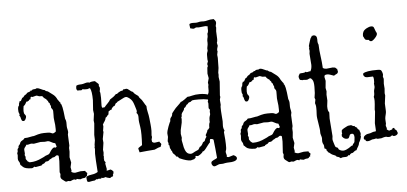

<svg xmlns="http://www.w3.org/2000/svg" viewBox="-55 -961 2348 1108"><g transform="rotate(-5 1118.5 -407.5)"><path d="M85.9 -255.9 117.2 -261.7Q125 -261.7 127.4 -263.2Q129.9 -264.6 148.4 -269.5Q167 -274.4 183.6 -274.4H207Q218.8 -274.4 224.6 -271Q230.5 -267.6 235.4 -267.6Q240.2 -267.6 252 -276.4Q252.9 -280.3 252.9 -284.2V-293Q252.9 -317.4 249.5 -336.4Q246.1 -355.5 247.6 -377.9Q249 -400.4 244.6 -405.8Q240.2 -411.1 238.3 -414.6Q236.3 -418 237.3 -421.9Q238.3 -425.8 234.9 -431.2Q231.4 -436.5 231.9 -439Q232.4 -441.4 231 -443.4Q229.5 -445.3 228 -445.8Q226.6 -446.3 225.1 -448.2Q223.6 -450.2 224.1 -451.2Q224.6 -452.1 223.1 -455.1Q221.7 -458 218.3 -460.4Q214.8 -462.9 213.9 -467.8Q201.2 -473.6 192.4 -487.3Q187.5 -488.3 182.1 -487.8Q176.8 -487.3 172.4 -488.8Q168 -490.2 165 -491.7Q162.1 -493.2 158.2 -493.2L135.7 -487.3Q134.8 -487.3 128.9 -489.3Q124 -488.3 124 -482.9Q124 -477.5 122.1 -474.6Q113.3 -474.6 113.3 -467.8Q108.4 -467.8 106.4 -464.8Q104.5 -461.9 98.6 -463.9Q94.7 -457 90.8 -450.2Q86.9 -443.4 80.1 -439.5Q77.1 -423.8 77.1 -410.2Q77.1 -396.5 83 -390.6Q88.9 -384.8 88.9 -378.4Q88.9 -372.1 84 -362.8Q79.1 -353.5 72.3 -353.5Q65.4 -353.5 63 -357.4Q60.5 -361.3 59.1 -366.2Q57.6 -371.1 56.6 -376.5Q55.7 -381.8 49.8 -387.7Q52.7 -387.7 52.7 -392.6Q52.7 -397.5 49.8 -401.4Q46.9 -405.3 46.9 -422.9Q46.9 -440.4 54.7 -445.3Q53.7 -445.3 53.7 -447.3L55.7 -456.1Q54.7 -456.1 54.7 -458L58.6 -463.9L57.6 -465.8Q58.6 -469.7 62 -469.2Q65.4 -468.8 67.4 -471.2Q69.3 -473.6 76.2 -487.3Q83 -489.3 85.4 -493.7Q87.9 -498 92.8 -502Q100.6 -504.9 103.5 -509.3Q106.4 -513.7 110.8 -515.6Q115.2 -517.6 120.6 -518.6Q126 -519.5 127.9 -525.4L130.9 -524.4Q135.7 -524.4 137.7 -527.8Q139.6 -531.2 148.9 -531.2Q158.2 -531.2 159.2 -533.2Q160.2 -535.2 167 -535.2Q173.8 -535.2 188 -528.3Q202.1 -521.5 205.1 -521.5H208Q214.8 -513.7 226.6 -511.7Q240.2 -501 253.4 -491.7Q266.6 -482.4 274.4 -467.8Q276.4 -465.8 275.9 -464.8Q275.4 -463.9 278.3 -460.4Q281.2 -457 284.2 -452.1Q287.1 -447.3 290 -443.8Q293 -440.4 293.5 -440.9Q293.9 -441.4 293.9 -433.6L294.9 -432.6L297.9 -430.7Q303.7 -416 307.6 -385.7Q311.5 -355.5 311.5 -351.1Q311.5 -346.7 313 -344.2Q314.5 -341.8 316.4 -334.5Q318.4 -327.1 317.9 -314Q317.4 -300.8 318.8 -292.5Q320.3 -284.2 321.8 -278.8Q323.2 -273.4 323.2 -267.6L320.3 -252.9L323.2 -189.5L320.3 -175.8L321.3 -154.3L318.4 -122.1L325.2 -90.8L319.3 -64.5L323.2 -43.9Q323.2 -40 320.3 -38.1Q330.1 -30.3 343.8 -30.3L374 -36.1H401.4Q403.3 -34.2 403.3 -32.2Q403.3 -30.3 405.8 -28.3Q408.2 -26.4 410.2 -25.4Q412.1 -24.4 412.1 -20.5Q412.1 -16.6 410.2 -14.2Q408.2 -11.7 410.2 -6.8Q404.3 -5.9 402.8 -2.4Q401.4 1 397.9 2.9Q394.5 4.9 387.7 4.9Q380.9 4.9 371.1 9.8Q367.2 8.8 361.3 8.8L349.6 5.9Q347.7 5.9 347.2 8.3Q346.7 10.7 343.8 10.7L335.9 7.8Q328.1 7.8 320.8 11.7Q313.5 15.6 309.6 15.6Q305.7 15.6 299.8 13.7L287.1 16.6Q284.2 16.6 279.3 12.7Q274.4 8.8 265.1 2Q255.9 -4.9 255.9 -16.6L257.8 -30.3L253.9 -41L257.8 -105.5L256.8 -132.8Q256.8 -139.6 246.1 -139.6Q243.2 -139.6 239.7 -136.7Q236.3 -133.8 232.9 -131.8Q229.5 -129.9 226.1 -129.9Q222.7 -129.9 218.8 -127.9Q214.8 -126 212.4 -123.5Q210 -121.1 204.1 -120.1Q196.3 -109.4 183.6 -109.4H180.7Q177.7 -108.4 175.8 -105.5Q173.8 -102.5 170.4 -100.1Q167 -97.7 161.6 -96.2Q156.2 -94.7 153.3 -88.9L120.1 -83Q115.2 -83 111.3 -85.9Q103.5 -78.1 95.7 -78.1Q56.6 -78.1 43.9 -91.8Q39.1 -97.7 32.2 -102.5L29.3 -116.2Q27.3 -121.1 24.9 -124Q22.5 -127 21 -132.8Q19.5 -138.7 20.5 -146Q21.5 -153.3 21.5 -160.2L19.5 -170.9L23.4 -181.6V-191.4Q23.4 -195.3 25.4 -197.3Q27.3 -199.2 29.3 -202.1Q31.2 -205.1 30.3 -208.5Q29.3 -211.9 35.2 -217.8Q41 -223.6 41 -226.1Q41 -228.5 44.4 -233.9Q47.9 -239.3 56.2 -243.2Q64.5 -247.1 69.3 -254.9Q78.1 -255.9 85.9 -255.9ZM235.4 -186.5 243.2 -184.6Q245.1 -184.6 246.6 -187Q248 -189.5 250 -189.5L243.2 -210Q231.4 -211.9 220.2 -218.8Q209 -225.6 202.1 -225.6L184.6 -223.6L159.2 -224.6L120.1 -217.8L107.4 -219.7Q99.6 -219.7 91.8 -216.8Q84 -213.9 76.2 -215.8Q74.2 -210 67.4 -202.1Q60.5 -194.3 62 -183.6Q63.5 -172.9 63.5 -166L61.5 -157.2Q61.5 -155.3 63 -153.3Q64.5 -151.4 65.4 -148.9Q66.4 -146.5 65.9 -143.6Q65.4 -140.6 65.4 -136.7Q65.4 -132.8 69.8 -127.9Q74.2 -123 76.2 -118.2L77.1 -119.1Q79.1 -119.1 80.6 -116.2Q82 -113.3 89.8 -113.3Q123 -113.3 158.2 -130.9L170.9 -136.7Q180.7 -143.6 191.9 -146.5Q203.1 -149.4 207 -157.2Q222.7 -183.6 234.4 -186.5Z M852.5 -150.4 846.7 -135.7Q835 -134.8 811.5 -123Q790 -121.1 768.1 -119.6Q746.1 -118.2 723.6 -115.2L717.8 -137.7Q718.8 -141.6 729 -147.5Q739.3 -153.3 741.2 -155.3Q743.2 -186.5 743.2 -214.4Q743.2 -242.2 740.2 -260.7Q737.3 -279.3 735.8 -289.6Q734.4 -299.8 734.9 -317.4Q735.4 -335 725.6 -342.8L728.5 -353.5Q728.5 -356.4 726.1 -363.8Q723.6 -371.1 718.8 -387.7Q713.9 -404.3 708 -414.1Q702.1 -423.8 690.9 -432.1Q679.7 -440.4 672.4 -440.4Q665 -440.4 650.9 -432.1Q636.7 -423.8 628.4 -420.4Q620.1 -417 620.1 -415.5Q620.1 -414.1 618.7 -412.6Q617.2 -411.1 615.7 -411.6Q614.3 -412.1 611.8 -409.7Q609.4 -407.2 607.4 -402.3Q605.5 -397.5 603.5 -395.5Q601.6 -393.6 600.1 -394Q598.6 -394.5 596.7 -392.6Q594.7 -390.6 591.3 -387.7Q587.9 -384.8 585.9 -381.8Q585.9 -375 583 -375Q580.1 -375 577.1 -373.5Q574.2 -372.1 571.8 -369.6Q569.3 -367.2 565.4 -365.2V-361.3Q565.4 -357.4 563.5 -348.6Q557.6 -344.7 554.7 -339.4Q551.8 -334 545.9 -332Q543.9 -319.3 537.6 -311Q531.2 -302.7 526.4 -292Q528.3 -289.1 528.3 -282.2L524.4 -256.8L526.4 -251L518.6 -210L520.5 -188.5L514.6 -148.4L516.6 -131.8L514.6 -113.3L516.6 -107.4L514.6 -99.6V-97.7Q517.6 -96.7 516.6 -96.2Q515.6 -95.7 515.6 -89.4Q515.6 -83 523.4 -75.2Q520.5 -69.3 520.5 -67.4L526.4 -37.1Q526.4 -30.3 524.4 -27.3Q526.4 -26.4 528.3 -26.4L547.9 -31.2Q555.7 -28.3 563.5 -18.6V-13.7Q563.5 -4.9 558.6 -2Q560.5 0 560.5 2Q560.5 3.9 558.6 5.9Q556.6 7.8 556.6 11.7L554.7 10.7Q549.8 10.7 546.4 14.2Q543 17.6 539.6 17.6Q536.1 17.6 525.9 14.2Q515.6 10.7 514.6 9.8Q506.8 13.7 500.5 13.7Q494.1 13.7 494.1 12.2Q494.1 10.7 492.2 11.7L490.2 15.6Q485.4 17.6 480.5 16.6Q475.6 15.6 472.2 16.6Q468.8 17.6 468.8 18.6Q468.8 19.5 467.8 18.6Q466.8 17.6 463.4 17.6Q460 17.6 456.1 21.5Q452.1 25.4 439.5 25.4L418.9 29.3Q412.1 29.3 409.2 27.3Q405.3 18.6 405.3 5.9V-2Q420.9 -9.8 439 -11.7Q457 -13.7 472.7 -23.4Q466.8 -102.5 466.8 -129.9L468.8 -159.2Q468.8 -161.1 467.8 -161.1Q466.8 -161.1 466.8 -163.1L468.8 -172.9V-182.6Q468.8 -183.6 472.7 -207L471.7 -238.3L477.5 -304.7L475.6 -322.3L480.5 -359.4L477.5 -381.8L481.4 -438.5Q481.4 -491.2 470.7 -508.8H467.8L455.1 -504.9H438.5L427.7 -506.8Q425.8 -506.8 425.3 -505.4Q424.8 -503.9 422.4 -502.4Q419.9 -501 415 -501.5Q410.2 -502 405.8 -502Q401.4 -502 398.4 -501Q391.6 -506.8 391.6 -514.6Q391.6 -522.5 393.6 -530.3Q402.3 -535.2 413.6 -535.2Q424.8 -535.2 433.1 -537.1Q441.4 -539.1 446.8 -541Q452.1 -543 459.5 -543Q466.8 -543 470.7 -541Q478.5 -546.9 502.9 -546.9Q506.8 -542 515.1 -535.6Q523.4 -529.3 523.4 -524.4L522.5 -516.6Q527.3 -510.7 527.3 -506.8V-501Q527.3 -490.2 524.4 -487.3Q529.3 -480.5 529.3 -447.3L528.3 -403.3Q528.3 -393.6 532.2 -389.6Q535.2 -391.6 539.1 -391.1Q543 -390.6 545.9 -392.6Q551.8 -400.4 564.5 -413.1Q577.1 -425.8 580.1 -433.6Q606.4 -450.2 610.8 -456.1Q615.2 -461.9 617.2 -462.9L621.1 -461.9Q623 -461.9 626.5 -465.3Q629.9 -468.8 632.8 -470.2Q635.7 -471.7 639.2 -473.6Q642.6 -475.6 646 -477.1Q649.4 -478.5 652.3 -478Q655.3 -477.5 657.2 -479.5Q659.2 -481.4 660.2 -483.4Q661.1 -485.4 663.1 -486.3L667 -485.4L677.7 -487.3Q686.5 -487.3 696.3 -478Q706.1 -468.8 715.8 -465.8Q720.7 -457 729 -451.2Q737.3 -445.3 745.1 -439.5Q747.1 -431.6 752.4 -426.8Q757.8 -421.9 763.2 -414.6Q768.6 -407.2 773.9 -397Q779.3 -386.7 786.1 -377.9Q786.1 -360.4 790.5 -342.8Q794.9 -325.2 796.9 -306.6Q798.8 -288.1 800.8 -269.5Q802.7 -251 802.7 -232.4L800.8 -207L802.7 -197.3L798.8 -181.6L800.8 -168.9Q806.6 -163.1 815.4 -163.1L842.8 -167Q844.7 -161.1 848.6 -158.2Q852.5 -155.3 852.5 -150.4Z M1233.4 -43 1261.7 -51.8Q1280.3 -43.9 1280.3 -33.2Q1280.3 -11.7 1220.7 -11.7Q1215.8 -11.7 1210 -10.3Q1204.1 -8.8 1197.8 -7.8Q1191.4 -6.8 1185.1 -7.3Q1178.7 -7.8 1173.3 -6.3Q1168 -4.9 1160.2 -1Q1152.3 2.9 1146.5 2.9Q1140.6 2.9 1135.7 -3.9Q1130.9 -10.7 1130.9 -17.6Q1130.9 -24.4 1135.3 -27.3Q1139.6 -30.3 1145 -33.2Q1150.4 -36.1 1156.7 -38.6Q1163.1 -41 1166 -44.9Q1164.1 -71.3 1161.1 -97.7Q1158.2 -124 1155.3 -150.4Q1150.4 -155.3 1146.5 -155.3Q1142.6 -155.3 1136.7 -156.2Q1132.8 -151.4 1132.8 -136.7Q1128.9 -133.8 1123 -126Q1117.2 -118.2 1105 -102.5Q1092.8 -86.9 1086.9 -88.9Q1084 -81.1 1071.8 -72.8Q1059.6 -64.5 1056.6 -64.5L1044.9 -66.4Q1042 -66.4 1043 -61.5Q1043.9 -56.6 1042 -54.7Q1037.1 -52.7 1035.2 -48.8L1013.7 -43Q990.2 -43 951.2 -60.5Q947.3 -61.5 944.3 -66.9Q941.4 -72.3 936.5 -72.3H932.6Q927.7 -83 919.9 -88.4Q912.1 -93.8 910.2 -108.4Q904.3 -108.4 904.8 -112.8Q905.3 -117.2 903.3 -120.1L900.4 -122.1Q899.4 -125 899.4 -131.3Q899.4 -137.7 898.4 -140.6L894.5 -142.6Q893.6 -144.5 894 -147.9Q894.5 -151.4 894.5 -153.3L890.6 -165L894.5 -189.5L892.6 -209Q892.6 -222.7 902.8 -249.5Q913.1 -276.4 916 -279.3Q915 -293.9 922.4 -301.3Q929.7 -308.6 930.7 -323.2Q936.5 -330.1 941.4 -336.9Q946.3 -343.8 953.6 -351.6Q960.9 -359.4 969.7 -367.2Q978.5 -375 986.3 -384.8Q992.2 -384.8 1008.3 -396.5Q1024.4 -408.2 1026.4 -410.2Q1037.1 -410.2 1054.7 -415Q1072.3 -419.9 1098.6 -419.9Q1125 -419.9 1145.5 -413.1Q1151.4 -423.8 1151.4 -435.5V-458L1153.3 -468.8L1151.4 -481.4L1158.2 -506.8L1153.3 -533.2L1155.3 -564.5Q1155.3 -572.3 1160.2 -577.1Q1157.2 -581.1 1157.2 -586.9Q1157.2 -592.8 1159.7 -597.2Q1162.1 -601.6 1162.1 -603.5L1160.2 -615.2V-640.6Q1160.2 -649.4 1162.1 -653.8Q1164.1 -658.2 1166 -665L1165 -679.7L1168.9 -700.2Q1169.9 -705.1 1169.4 -710.9Q1168.9 -716.8 1168.9 -722.7Q1168.9 -728.5 1170.4 -734.4Q1171.9 -740.2 1172.9 -744.6Q1173.8 -749 1173.3 -752.4Q1172.9 -755.9 1172.9 -760.3Q1172.9 -764.6 1174.3 -766.1Q1175.8 -767.6 1177.2 -774.4Q1178.7 -781.2 1177.7 -789.1Q1176.8 -796.9 1178.7 -804.7Q1170.9 -807.6 1164.1 -807.6L1126 -803.7L1113.3 -804.7Q1108.4 -804.7 1104.5 -801.8Q1100.6 -798.8 1093.8 -798.8L1077.1 -802.7L1074.2 -823.2L1075.2 -828.1Q1083 -833 1093.3 -832.5Q1103.5 -832 1111.3 -832Q1119.1 -832 1124.5 -833.5Q1129.9 -835 1135.7 -835.9Q1141.6 -836.9 1145 -836.4Q1148.4 -835.9 1158.2 -835.9Q1168 -835.9 1181.6 -839.8Q1195.3 -843.8 1210.9 -843.8H1216.8Q1221.7 -836.9 1225.1 -833.5Q1228.5 -830.1 1228.5 -820.3L1224.6 -802.7L1226.6 -793.9L1224.6 -772.5L1226.6 -726.6Q1226.6 -713.9 1222.7 -705.1Q1224.6 -701.2 1224.6 -697.3Q1224.6 -693.4 1226.6 -688.5Q1220.7 -670.9 1220.7 -663.1L1222.7 -657.2L1218.8 -636.7L1220.7 -619.1L1219.7 -560.5L1215.8 -533.2L1216.8 -521.5L1215.8 -508.8L1219.7 -481.4L1213.9 -402.3Q1213.9 -397.5 1215.8 -393.6Q1211.9 -381.8 1211.9 -378.9V-371.1Q1211.9 -366.2 1212.9 -360.4L1213.9 -347.7L1211.9 -336.9Q1211.9 -312.5 1213.9 -291L1216.8 -252L1215.8 -225.6Q1215.8 -210.9 1222.7 -198.2Q1218.8 -190.4 1218.8 -189.5V-186.5Q1223.6 -137.7 1223.6 -120.1V-97.7Q1223.6 -93.8 1222.7 -88.9L1218.8 -76.2Q1218.8 -68.4 1221.7 -60.5Q1224.6 -52.7 1222.7 -44.9Q1228.5 -43 1233.4 -43ZM1148.4 -300.8 1147.5 -311.5Q1147.5 -317.4 1149.4 -323.2Q1148.4 -328.1 1145.5 -330.1Q1142.6 -332 1142.6 -336.9L1143.6 -360.4Q1143.6 -366.2 1140.6 -371.1Q1143.6 -377 1143.6 -380.9L1142.6 -384.8Q1121.1 -389.6 1089.4 -389.6Q1057.6 -389.6 1052.7 -387.7Q1047.9 -385.7 1046.4 -383.8Q1044.9 -381.8 1043 -380.4Q1041 -378.9 1038.1 -378.9Q1035.2 -378.9 1031.7 -377Q1028.3 -375 1025.4 -370.6Q1022.5 -366.2 1017.6 -365.2Q1013.7 -360.4 1011.2 -355Q1008.8 -349.6 1002 -347.7Q1001 -336.9 994.1 -329.1Q987.3 -321.3 985.4 -315.4Q983.4 -309.6 983.9 -307.1Q984.4 -304.7 984.4 -302.7L980.5 -293L982.4 -287.1Q982.4 -265.6 976.1 -244.1Q969.7 -222.7 969.7 -200.2L973.6 -177.7L971.7 -166Q971.7 -161.1 973.1 -156.7Q974.6 -152.3 975.6 -144.5Q979.5 -118.2 985.4 -105.5Q995.1 -81.1 1016.6 -81.1H1019.5Q1026.4 -82 1034.2 -86.9Q1042 -91.8 1051.8 -95.7Q1061.5 -99.6 1063.5 -101.6Q1066.4 -105.5 1068.4 -109.4Q1070.3 -113.3 1072.3 -116.2Q1075.2 -118.2 1076.7 -118.2Q1078.1 -118.2 1083.5 -124.5Q1088.9 -130.9 1092.8 -140.6L1103.5 -147.5Q1107.4 -161.1 1116.2 -171.9Q1112.3 -175.8 1112.3 -181.6Q1114.3 -185.5 1119.1 -193.8Q1124 -202.1 1125 -210Q1129.9 -210.9 1131.8 -214.8Q1133.8 -218.8 1136.7 -220.7Q1136.7 -248 1142.6 -253.9L1141.6 -260.7Q1141.6 -281.2 1145 -288.1Q1148.4 -294.9 1148.4 -300.8Z M1378.9 -255.9 1410.2 -261.7Q1418 -261.7 1420.4 -263.2Q1422.9 -264.6 1441.4 -269.5Q1460 -274.4 1476.6 -274.4H1500Q1511.7 -274.4 1517.6 -271Q1523.4 -267.6 1528.3 -267.6Q1533.2 -267.6 1544.9 -276.4Q1545.9 -280.3 1545.9 -284.2V-293Q1545.9 -317.4 1542.5 -336.4Q1539.1 -355.5 1540.5 -377.9Q1542 -400.4 1537.6 -405.8Q1533.2 -411.1 1531.2 -414.6Q1529.3 -418 1530.3 -421.9Q1531.2 -425.8 1527.8 -431.2Q1524.4 -436.5 1524.9 -439Q1525.4 -441.4 1523.9 -443.4Q1522.5 -445.3 1521 -445.8Q1519.5 -446.3 1518.1 -448.2Q1516.6 -450.2 1517.1 -451.2Q1517.6 -452.1 1516.1 -455.1Q1514.6 -458 1511.2 -460.4Q1507.8 -462.9 1506.8 -467.8Q1494.1 -473.6 1485.4 -487.3Q1480.5 -488.3 1475.1 -487.8Q1469.7 -487.3 1465.3 -488.8Q1460.9 -490.2 1458 -491.7Q1455.1 -493.2 1451.2 -493.2L1428.7 -487.3Q1427.7 -487.3 1421.9 -489.3Q1417 -488.3 1417 -482.9Q1417 -477.5 1415 -474.6Q1406.2 -474.6 1406.2 -467.8Q1401.4 -467.8 1399.4 -464.8Q1397.5 -461.9 1391.6 -463.9Q1387.7 -457 1383.8 -450.2Q1379.9 -443.4 1373 -439.5Q1370.1 -423.8 1370.1 -410.2Q1370.1 -396.5 1376 -390.6Q1381.8 -384.8 1381.8 -378.4Q1381.8 -372.1 1377 -362.8Q1372.1 -353.5 1365.2 -353.5Q1358.4 -353.5 1356 -357.4Q1353.5 -361.3 1352.1 -366.2Q1350.6 -371.1 1349.6 -376.5Q1348.6 -381.8 1342.8 -387.7Q1345.7 -387.7 1345.7 -392.6Q1345.7 -397.5 1342.8 -401.4Q1339.8 -405.3 1339.8 -422.9Q1339.8 -440.4 1347.7 -445.3Q1346.7 -445.3 1346.7 -447.3L1348.6 -456.1Q1347.7 -456.1 1347.7 -458L1351.6 -463.9L1350.6 -465.8Q1351.6 -469.7 1355 -469.2Q1358.4 -468.8 1360.4 -471.2Q1362.3 -473.6 1369.1 -487.3Q1376 -489.3 1378.4 -493.7Q1380.9 -498 1385.7 -502Q1393.6 -504.9 1396.5 -509.3Q1399.4 -513.7 1403.8 -515.6Q1408.2 -517.6 1413.6 -518.6Q1418.9 -519.5 1420.9 -525.4L1423.8 -524.4Q1428.7 -524.4 1430.7 -527.8Q1432.6 -531.2 1441.9 -531.2Q1451.2 -531.2 1452.1 -533.2Q1453.1 -535.2 1460 -535.2Q1466.8 -535.2 1481 -528.3Q1495.1 -521.5 1498 -521.5H1501Q1507.8 -513.7 1519.5 -511.7Q1533.2 -501 1546.4 -491.7Q1559.6 -482.4 1567.4 -467.8Q1569.3 -465.8 1568.8 -464.8Q1568.4 -463.9 1571.3 -460.4Q1574.2 -457 1577.1 -452.1Q1580.1 -447.3 1583 -443.8Q1585.9 -440.4 1586.4 -440.9Q1586.9 -441.4 1586.9 -433.6L1587.9 -432.6L1590.8 -430.7Q1596.7 -416 1600.6 -385.7Q1604.5 -355.5 1604.5 -351.1Q1604.5 -346.7 1606 -344.2Q1607.4 -341.8 1609.4 -334.5Q1611.3 -327.1 1610.8 -314Q1610.4 -300.8 1611.8 -292.5Q1613.3 -284.2 1614.7 -278.8Q1616.2 -273.4 1616.2 -267.6L1613.3 -252.9L1616.2 -189.5L1613.3 -175.8L1614.3 -154.3L1611.3 -122.1L1618.2 -90.8L1612.3 -64.5L1616.2 -43.9Q1616.2 -40 1613.3 -38.1Q1623 -30.3 1636.7 -30.3L1667 -36.1H1694.3Q1696.3 -34.2 1696.3 -32.2Q1696.3 -30.3 1698.7 -28.3Q1701.2 -26.4 1703.1 -25.4Q1705.1 -24.4 1705.1 -20.5Q1705.1 -16.6 1703.1 -14.2Q1701.2 -11.7 1703.1 -6.8Q1697.3 -5.9 1695.8 -2.4Q1694.3 1 1690.9 2.9Q1687.5 4.9 1680.7 4.9Q1673.8 4.9 1664.1 9.8Q1660.2 8.8 1654.3 8.8L1642.6 5.9Q1640.6 5.9 1640.1 8.3Q1639.6 10.7 1636.7 10.7L1628.9 7.8Q1621.1 7.8 1613.8 11.7Q1606.4 15.6 1602.5 15.6Q1598.6 15.6 1592.8 13.7L1580.1 16.6Q1577.1 16.6 1572.3 12.7Q1567.4 8.8 1558.1 2Q1548.8 -4.9 1548.8 -16.6L1550.8 -30.3L1546.9 -41L1550.8 -105.5L1549.8 -132.8Q1549.8 -139.6 1539.1 -139.6Q1536.1 -139.6 1532.7 -136.7Q1529.3 -133.8 1525.9 -131.8Q1522.5 -129.9 1519 -129.9Q1515.6 -129.9 1511.7 -127.9Q1507.8 -126 1505.4 -123.5Q1502.9 -121.1 1497.1 -120.1Q1489.3 -109.4 1476.6 -109.4H1473.6Q1470.7 -108.4 1468.8 -105.5Q1466.8 -102.5 1463.4 -100.1Q1460 -97.7 1454.6 -96.2Q1449.2 -94.7 1446.3 -88.9L1413.1 -83Q1408.2 -83 1404.3 -85.9Q1396.5 -78.1 1388.7 -78.1Q1349.6 -78.1 1336.9 -91.8Q1332 -97.7 1325.2 -102.5L1322.3 -116.2Q1320.3 -121.1 1317.9 -124Q1315.4 -127 1314 -132.8Q1312.5 -138.7 1313.5 -146Q1314.5 -153.3 1314.5 -160.2L1312.5 -170.9L1316.4 -181.6V-191.4Q1316.4 -195.3 1318.4 -197.3Q1320.3 -199.2 1322.3 -202.1Q1324.2 -205.1 1323.2 -208.5Q1322.3 -211.9 1328.1 -217.8Q1334 -223.6 1334 -226.1Q1334 -228.5 1337.4 -233.9Q1340.8 -239.3 1349.1 -243.2Q1357.4 -247.1 1362.3 -254.9Q1371.1 -255.9 1378.9 -255.9ZM1528.3 -186.5 1536.1 -184.6Q1538.1 -184.6 1539.6 -187Q1541 -189.5 1543 -189.5L1536.1 -210Q1524.4 -211.9 1513.2 -218.8Q1502 -225.6 1495.1 -225.6L1477.5 -223.6L1452.1 -224.6L1413.1 -217.8L1400.4 -219.7Q1392.6 -219.7 1384.8 -216.8Q1377 -213.9 1369.1 -215.8Q1367.2 -210 1360.4 -202.1Q1353.5 -194.3 1355 -183.6Q1356.4 -172.9 1356.4 -166L1354.5 -157.2Q1354.5 -155.3 1356 -153.3Q1357.4 -151.4 1358.4 -148.9Q1359.4 -146.5 1358.9 -143.6Q1358.4 -140.6 1358.4 -136.7Q1358.4 -132.8 1362.8 -127.9Q1367.2 -123 1369.1 -118.2L1370.1 -119.1Q1372.1 -119.1 1373.5 -116.2Q1375 -113.3 1382.8 -113.3Q1416 -113.3 1451.2 -130.9L1463.9 -136.7Q1473.6 -143.6 1484.9 -146.5Q1496.1 -149.4 1500 -157.2Q1515.6 -183.6 1527.3 -186.5Z M1934.6 -163.1 1951.2 -165Q1956.1 -165 1960.4 -161.1Q1964.8 -157.2 1971.7 -159.2Q1974.6 -152.3 1986.3 -147.5Q1987.3 -138.7 1998 -133.8Q1999 -126 2002 -120.6Q2004.9 -115.2 2003.9 -107.4V-105.5L2001 -103.5Q2001 -101.6 2002.4 -101.6Q2003.9 -101.6 2003.9 -96.2Q2003.9 -90.8 1999.5 -79.1Q1995.1 -67.4 1990.2 -60.5Q1988.3 -46.9 1982.4 -38.6Q1976.6 -30.3 1971.7 -18.6Q1962.9 -17.6 1956.1 -10.7Q1949.2 -3.9 1946.3 -4.4Q1943.4 -4.9 1938 -2Q1932.6 1 1929.7 7.8L1924.8 5.9Q1921.9 5.9 1919.9 9.3Q1918 12.7 1912.1 14.2Q1906.2 15.6 1896.5 15.1Q1886.7 14.6 1877 19.5Q1864.3 8.8 1854.5 9.8Q1852.5 2.9 1844.7 0.5Q1836.9 -2 1830.6 -5.4Q1824.2 -8.8 1818.8 -13.7Q1813.5 -18.6 1806.6 -21.5Q1805.7 -27.3 1801.8 -29.8Q1797.9 -32.2 1798.8 -40L1788.1 -44.9V-48.8Q1788.1 -63.5 1784.7 -68.4Q1781.2 -73.2 1779.8 -80.1Q1778.3 -86.9 1778.8 -92.3Q1779.3 -97.7 1779.3 -104Q1779.3 -110.4 1775.4 -121.1Q1771.5 -131.8 1772 -140.1Q1772.5 -148.4 1771 -160.2Q1769.5 -171.9 1766.6 -189.5Q1763.7 -207 1761.7 -221.2Q1759.8 -235.4 1760.7 -245.6Q1761.7 -255.9 1761.7 -265.6V-282.2Q1761.7 -294.9 1759.3 -300.8Q1756.8 -306.6 1756.8 -309.6L1760.7 -330.1L1756.8 -340.8L1760.7 -368.2L1761.7 -404.3Q1761.7 -433.6 1754.4 -444.3Q1747.1 -455.1 1741.7 -455.1Q1736.3 -455.1 1730.5 -451.2Q1724.6 -447.3 1716.3 -448.2Q1708 -449.2 1703.1 -449.2L1696.3 -448.2L1681.6 -451.2Q1675.8 -462.9 1675.8 -468.8Q1675.8 -474.6 1678.7 -478.5Q1681.6 -482.4 1683.6 -487.3Q1690.4 -489.3 1701.7 -489.3Q1712.9 -489.3 1717.8 -495.1Q1720.7 -492.2 1725.6 -492.2Q1730.5 -492.2 1735.4 -494.1Q1740.2 -496.1 1746.1 -495.1Q1754.9 -508.8 1754.9 -531.2L1750 -596.7L1752 -612.3L1750 -627Q1752 -632.8 1752 -634.8L1750 -640.6Q1750 -643.6 1754.4 -656.7Q1758.8 -669.9 1760.7 -676.3Q1762.7 -682.6 1764.2 -685.5Q1765.6 -688.5 1768.6 -691.4Q1771.5 -694.3 1771.5 -698.2H1775.4L1781.2 -700.2Q1801.8 -700.2 1801.8 -675.8V-663.1Q1801.8 -654.3 1806.6 -644.5Q1807.6 -610.4 1812.5 -576.7Q1817.4 -543 1819.3 -507.8Q1828.1 -502 1839.8 -502L1876 -505.9Q1890.6 -505.9 1894.5 -500.5Q1898.4 -495.1 1902.3 -495.1L1901.4 -492.2L1904.3 -481.4Q1904.3 -470.7 1895.5 -466.8Q1886.7 -462.9 1879.9 -458Q1852.5 -468.8 1842.8 -468.8Q1833 -468.8 1827.1 -465.8Q1824.2 -460 1824.2 -455.1L1829.1 -432.6L1825.2 -391.6L1829.1 -372.1L1827.1 -352.5L1829.1 -318.4L1825.2 -286.1Q1825.2 -255.9 1833 -252Q1834 -251 1834 -247.1L1833 -213.9L1840.8 -111.3L1838.9 -94.7Q1838.9 -87.9 1842.8 -76.2Q1846.7 -64.5 1848.6 -57.6Q1850.6 -50.8 1852.5 -48.3Q1854.5 -45.9 1858.4 -44.9Q1862.3 -43.9 1864.7 -42Q1867.2 -40 1867.2 -38.1Q1867.2 -36.1 1869.1 -33.2Q1871.1 -30.3 1878.9 -26.4Q1886.7 -22.5 1895 -22.5Q1903.3 -22.5 1912.6 -26.4Q1921.9 -30.3 1928.7 -34.7Q1935.5 -39.1 1941.4 -43.5Q1947.3 -47.9 1954.1 -48.8L1953.1 -50.8Q1953.1 -54.7 1957.5 -58.1Q1961.9 -61.5 1963.9 -67.4L1966.8 -92.8Q1966.8 -115.2 1954.6 -115.2Q1942.4 -115.2 1939.9 -107.4Q1937.5 -99.6 1932.6 -91.8Q1927.7 -88.9 1921.9 -88.9Q1905.3 -88.9 1894.5 -105.5V-114.3Q1894.5 -120.1 1898.4 -120.1Q1896.5 -122.1 1896.5 -125V-137.7Q1898.4 -144.5 1909.7 -150.4Q1920.9 -156.2 1926.3 -159.2Q1931.6 -162.1 1934.6 -163.1Z M2096.7 -243.2Q2100.6 -278.3 2100.6 -292.5Q2100.6 -306.6 2097.7 -316.4Q2102.5 -326.2 2102.1 -336.4Q2101.6 -346.7 2103 -354.5Q2104.5 -362.3 2106 -365.7Q2107.4 -369.1 2107.4 -373L2105.5 -393.6Q2107.4 -396.5 2107.4 -402.3V-417Q2107.4 -426.8 2103.5 -433.6H2097.7L2072.3 -432.6Q2064.5 -432.6 2055.7 -435.5Q2053.7 -441.4 2050.8 -442.9Q2047.9 -444.3 2047.9 -449.2Q2047.9 -454.1 2048.8 -456.1Q2065.4 -469.7 2132.8 -469.7Q2145.5 -469.7 2150.4 -467.3Q2155.3 -464.8 2158.7 -454.6Q2162.1 -444.3 2162.1 -439.5L2160.2 -427.7L2164.1 -415L2162.1 -386.7L2164.1 -358.4L2162.1 -332L2164.1 -318.4L2158.2 -272.5L2160.2 -228.5Q2160.2 -219.7 2158.2 -212.4Q2156.2 -205.1 2154.3 -195.3Q2152.3 -185.5 2153.3 -174.8Q2154.3 -164.1 2154.3 -157.7Q2154.3 -151.4 2153.3 -151.4Q2152.3 -151.4 2152.3 -146.5Q2152.3 -141.6 2155.3 -135.3Q2158.2 -128.9 2156.2 -122.1Q2168 -114.3 2168.9 -114.3L2187.5 -120.1Q2187.5 -127.9 2198.2 -127.9Q2201.2 -127.9 2200.7 -124Q2200.2 -120.1 2204.1 -118.2Q2208 -116.2 2210.4 -113.8Q2212.9 -111.3 2214.4 -106Q2215.8 -100.6 2217.8 -96.7Q2216.8 -89.8 2209.5 -85.4Q2202.1 -81.1 2194.8 -81.1Q2187.5 -81.1 2183.6 -86.9Q2175.8 -78.1 2165.5 -78.1Q2155.3 -78.1 2148.4 -81.1Q2139.6 -81.1 2119.1 -74.2H2113.3L2100.6 -73.2Q2094.7 -73.2 2090.8 -76.2Q2077.1 -72.3 2067.4 -72.3Q2051.8 -64.5 2040 -64.5Q2028.3 -64.5 2028.3 -74.2Q2019.5 -74.2 2019.5 -83Q2019.5 -91.8 2024.4 -95.7Q2035.2 -105.5 2047.4 -106.9Q2059.6 -108.4 2068.4 -112.3Q2077.1 -116.2 2083 -116.2Q2088.9 -116.2 2092.8 -118.2V-127.9L2090.8 -164.1L2097.7 -231.4ZM2093.8 -646.5 2080.1 -648.4Q2078.1 -651.4 2075.2 -654.3Q2072.3 -657.2 2070.8 -662.1Q2069.3 -667 2067.9 -667Q2066.4 -667 2066.4 -676.8Q2066.4 -686.5 2071.3 -696.3Q2076.2 -706.1 2091.3 -714.4Q2106.4 -722.7 2118.2 -722.7Q2129.9 -722.7 2133.3 -714.8Q2136.7 -707 2139.2 -699.2Q2141.6 -691.4 2144.5 -687Q2147.5 -682.6 2147.5 -677.7Q2147.5 -668 2133.3 -652.8Q2119.1 -637.7 2110.8 -637.7Q2102.5 -637.7 2097.7 -646.5Z"/></g></svg>

Font: Mountains of Christmas
Style: Regular
Weight: 400
Designer: Crystal Kluge
Foundry: Font Diner, Inc DBA Tart Workshop
Version: Version 1.002